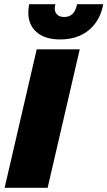

<svg xmlns="http://www.w3.org/2000/svg" viewBox="-20 -895 512 915"><path d="M472 -875Q458 -797 404 -752Q350 -707 267 -707Q195 -707 155 -741.5Q115 -776 115 -834Q115 -856 119 -875H244Q241 -864 241 -854Q241 -836 253 -825Q265 -814 286 -814Q336 -814 347 -875ZM360 -660 207 0H2L155 -660Z"/></svg>

Font: Elaine Sans ExtraBold
Style: Italic
Weight: 800
Italic angle: -13°
Designer: Wei Huang
Foundry: Wei Huang
Version: Version 2.001;December 24, 2019;FontCreator 12.0.0.2547 64-b